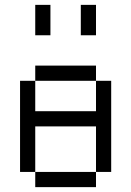

<svg xmlns="http://www.w3.org/2000/svg" viewBox="-20 -770 540 790"><path d="M125 -62.5V0H375V-62.5ZM125 -62.5V-250H375V-62.5H437.5Q437.5 -62.5 437.5 -437.5H375Q375 -437.5 375 -312.5H125Q125 -312.5 125 -437.5H62.5Q62.5 -437.5 62.5 -62.5ZM125 -437.5H375V-500H125ZM125 -750Q125 -750 125 -625H187.5Q187.5 -625 187.5 -750ZM312.5 -750Q312.5 -750 312.5 -625H375Q375 -625 375 -750Z"/></svg>

Font: BFUnifontExMono
Style: Regular
Weight: 500
Version: Version 15.0.06